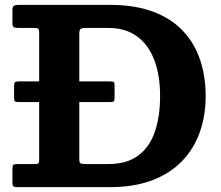

<svg xmlns="http://www.w3.org/2000/svg" viewBox="-20 -770 911 790"><path d="M56.8 -435Q44.7 -435 41.4 -431.5Q38 -428 38 -417.8V-367.5Q38 -356.2 41.5 -353.1Q45 -350 58.8 -350H432.2Q446.2 -350 448.9 -353.7Q451.5 -357.5 451.5 -368.5V-418.3Q451.5 -428.8 448.7 -431.9Q446 -435 433.5 -435ZM31.2 -17Q31.2 -5.5 35.7 -2.7Q40.2 0 52 0H431.3Q531.8 0 606.1 -28.2Q680.5 -56.5 729.4 -107.5Q778.3 -158.5 802.3 -226.8Q826.3 -295 826.3 -375Q826.3 -455 803.5 -523.2Q780.8 -591.5 733 -642.5Q685.3 -693.5 610.4 -721.8Q535.5 -750 431.3 -750H58.2Q44.5 -750 37.9 -746.4Q31.2 -742.7 31.2 -729.5V-676Q31.2 -661.7 36.5 -658.4Q41.7 -655 57.7 -655H120.7Q135 -655 138.1 -650.4Q141.2 -645.7 141.2 -631.2V-116.5Q141.2 -103.8 139 -99.4Q136.7 -95 124.2 -95H49.7Q38.2 -95 34.7 -91.4Q31.2 -87.8 31.2 -75.5ZM331 -95Q316.3 -95 311.3 -97.9Q306.3 -100.8 306.3 -115V-630Q306.3 -646.2 311.1 -650.6Q316 -655 331.8 -655H426.3Q495.8 -655 543.1 -620.9Q590.5 -586.7 614.6 -523.9Q638.7 -461 638.7 -375Q638.7 -289 616.6 -226.1Q594.5 -163.3 547.6 -129.1Q500.8 -95 426.3 -95Z"/></svg>

Font: Besley
Style: Regular
Weight: 400
Designer: Owen Earl
Foundry: indestructible type*
Version: Version 4.000